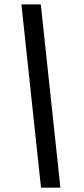

<svg xmlns="http://www.w3.org/2000/svg" viewBox="-20 -800 384 880"><path d="M256.8 60.1H168L78.1 -779.8H167Z"/></svg>

Font: Sora Italic
Style: Regular
Weight: 400
Designer: Jonathan Barnbrook, Julián Moncada
Foundry: Barnbrook Fonts
Version: Version 2.000